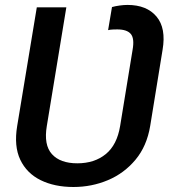

<svg xmlns="http://www.w3.org/2000/svg" viewBox="-20 -741 683 771"><path d="M274.9 9.9Q198.9 9.9 143.1 -17.6Q87.4 -45.1 61.4 -99.6Q35.5 -154.1 49 -235.1L127.8 -711.6H246.4L168 -235.1Q155.2 -159.1 188.4 -122.2Q221.6 -85.2 290.5 -85.2Q359.4 -85.2 404.7 -122.2Q449.9 -159.1 462.4 -235.1L512.4 -540.8Q520.6 -586.6 505.1 -604.8Q489.7 -622.9 451 -622.9Q443.5 -622.9 433.4 -622.5Q423.3 -622.2 414.1 -620L429.7 -712.7Q443.9 -716.6 460.8 -718.9Q477.6 -721.2 492.2 -721.2Q569.2 -721.2 608.5 -674.5Q647.7 -627.8 632.8 -540.8L583.1 -235.1Q569.6 -154.1 524.1 -99.6Q478.7 -45.1 413.5 -17.6Q348.4 9.9 274.9 9.9Z"/></svg>

Font: Inter UI Medium
Style: Italic
Weight: 500
Italic angle: 9.39999°
Designer: Rasmus Andersson
Foundry: rsms
Version: 3.2;8d6f07862